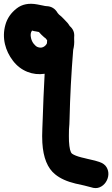

<svg xmlns="http://www.w3.org/2000/svg" viewBox="-63 -776 585 1002"><path d="M411 201Q437 210 457 201.5Q477 193 489 175Q501 157 502.5 136Q504 115 493 96.5Q482 78 455 69Q435 62 406 56Q400 55 393 53Q384 51 377 49Q370 48 364 46Q328 37 313 26Q300 16 297 -39Q296 -64 297 -100Q298 -108 299 -127.5Q300 -147 300 -155Q304 -332 319 -516Q326 -543 324 -571V-582Q328 -617 301 -640Q291 -657 272 -675L257 -690L245 -700Q241 -704 238 -708Q218 -743 179 -744Q174 -744 159 -747.5Q144 -751 131 -753Q66 -765 24 -732Q-21 -697 -35 -646Q-49 -596 -37 -545Q-26 -499 4.5 -459Q35 -419 80 -401Q123 -384 170 -391Q163 -261 160 -157Q160 -150 159 -132Q158 -114 158 -106Q156 -63 158 -31Q165 86 225 134Q264 166 331 182Q332 182 376 192Q398 197 411 201ZM132 -531Q123 -535 113 -547.5Q103 -560 99 -577Q93 -602 104 -616H107Q108 -615 113 -614L125 -612Q133 -610 140 -609Q146 -602 153 -595L167 -582Q173 -577 175 -576Q180 -570 183 -566L182 -550Q176 -537 162.5 -530.5Q149 -524 132 -531Z"/></svg>

Font: Balsamiq Sans
Style: Bold
Weight: 700
Designer: Michael Angeles
Foundry: Balsamiq SRL
Version: Version 1.020; ttfautohint (v1.8.4.7-5d5b);gftools[0.9.26]